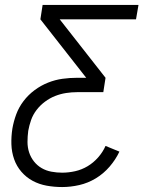

<svg xmlns="http://www.w3.org/2000/svg" viewBox="-20 -540 640 775"><path d="M231 215Q199 215 168.5 209.5Q138 204 112 190Q86 176 66.5 153.5Q47 131 37 102.5Q27 74 26 42.5Q25 11 30 -21Q35 -50 45.5 -78.5Q56 -107 75 -132Q94 -157 119.5 -176Q145 -195 174 -206.5Q203 -218 232.5 -222Q262 -226 291 -226H328L143 -462L152 -520H539L529 -462H221L406 -226L397 -168H291Q269 -168 246.5 -164.5Q224 -161 202.5 -152.5Q181 -144 161.5 -129.5Q142 -115 127.5 -96Q113 -77 105.5 -55.5Q98 -34 94 -12Q91 11 91 33Q91 55 97.5 75Q104 95 117 111.5Q130 128 148 138.5Q166 149 187.5 153Q209 157 231 157Q257 157 283.5 151Q310 145 333.5 131Q357 117 376 95.5Q395 74 406 49L462 72Q447 104 422.5 132.5Q398 161 366.5 180Q335 199 300 207Q265 215 231 215Z"/></svg>

Font: Iosevka SS04 Light Extended
Style: Italic
Weight: 300
Width: 7
Italic angle: -9°
Monospace: yes
Designer: Belleve Invis
Foundry: Belleve Invis
Version: Version 19.0.0; ttfautohint (v1.8.4)